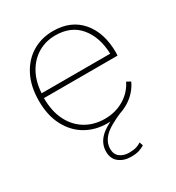

<svg xmlns="http://www.w3.org/2000/svg" viewBox="-173 -617 855 931"><g transform="rotate(-30 255.0 -151.0)"><path d="M271 10Q203 10 150 -21Q97 -52 66.5 -110.5Q36 -169 36 -250Q36 -331 66 -389.5Q96 -448 147.5 -479Q199 -510 264 -510Q364 -510 420.5 -444Q477 -378 477 -267Q477 -259 476 -250H58H64Q64 -176 90.5 -123.5Q117 -71 164 -43Q211 -15 271 -15Q330 -15 377.5 -43Q425 -71 449 -120L471 -108Q445 -53 391.5 -21.5Q338 10 271 10ZM66 -276H450Q447 -370 399 -428Q351 -486 263 -486Q210 -486 167 -461Q124 -436 97 -389Q70 -342 66 -276ZM289 208Q249 208 222 187Q195 166 195 126Q195 83 226.5 50.5Q258 18 336 -12L357 -6Q276 28 247.5 58Q219 88 219 124Q219 155 239.5 170.5Q260 186 290 186Q315 186 331 181Q347 176 358 168L365 188Q353 196 335 202Q317 208 289 208Z"/></g></svg>

Font: Prodigy Sans ExtraLight
Style: Regular
Weight: 200
Designer: Wei Huang
Foundry: Wei Huang
Version: Version 1.003; ttfautohint (v1.8.3)